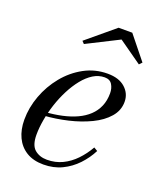

<svg xmlns="http://www.w3.org/2000/svg" viewBox="-130 -764 721 858"><g transform="rotate(20 231.0 -335.0)"><path d="M178 10Q130 10 97 -10.2Q64 -30.5 47 -66.5Q30 -102.5 30 -150Q30 -207.5 51 -264.2Q72 -321 110 -367.5Q148 -414 199.2 -442Q250.5 -470 310.5 -470Q364.5 -470 394.2 -443.2Q424 -416.5 424 -377Q424 -336 396 -303.8Q368 -271.5 321.2 -249Q274.5 -226.5 218.2 -213.2Q162 -200 105 -196V-213Q147.5 -216 185 -224.2Q222.5 -232.5 252.8 -246.5Q283 -260.5 304.8 -281Q326.5 -301.5 338.2 -328.8Q350 -356 350 -391Q350 -414.5 339.2 -432.2Q328.5 -450 303.5 -450Q275 -450 249.2 -434Q223.5 -418 201.2 -390.2Q179 -362.5 161 -327.5Q143 -292.5 130.2 -253.8Q117.5 -215 110.8 -176.8Q104 -138.5 104 -105Q104 -55 127.2 -35.2Q150.5 -15.5 185.5 -15.5Q225.5 -15.5 258.8 -31.5Q292 -47.5 319 -75.5Q346 -103.5 366.5 -139.5L384 -129Q364.5 -91 334.8 -59.5Q305 -28 265.8 -9Q226.5 10 178 10ZM164.5 -558 153.5 -569.5 285.5 -679.5H350.5L439 -569.5L426.5 -556.5L316 -634.5Z"/></g></svg>

Font: Bodoni Moda SC
Style: Italic
Weight: 400
Italic angle: -13°
Designer: Owen Earl
Foundry: indestructible type
Version: Version 2.005